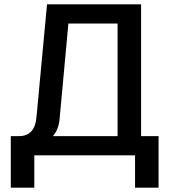

<svg xmlns="http://www.w3.org/2000/svg" viewBox="-20 -720 785 890"><path d="M198 -700H634V-89H715V150H606V0H139V150H30V-89H68Q141 -89 149 -176ZM225 -89H525V-611H297L256 -166Q251 -118 225 -89Z"/></svg>

Font: LT Superior Semi-bold
Style: Regular
Weight: 600
Designer: Daniel Lyons
Foundry: LyonsType
Version: Version 1.0